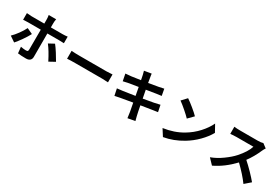

<svg xmlns="http://www.w3.org/2000/svg" viewBox="89 -2032 4822 3312"><g transform="rotate(30 2500.0 -375.5)"><path d="M589 -801Q580 -759 580 -714V-634H812Q864 -634 911 -641V-510Q864 -513 813 -513H580V-48Q580 -3 553.5 21.5Q527 46 475 46Q377 46 313 37L300 -87Q364 -75 397.5 -75Q431 -75 439 -83Q447 -91 448 -119.5Q449 -148 449 -512V-513H195Q136 -513 99 -509V-641Q169 -634 195 -634H449V-714Q449 -756 441 -801ZM354 -371Q321 -306 262 -222Q203 -138 161 -92L52 -166Q102 -213 155.5 -286.5Q209 -360 240 -424ZM783 -427Q820 -381 871 -301.5Q922 -222 954 -164L837 -100Q750 -272 674 -368Z M1907 -306 1790 -311H1253Q1154 -311 1092 -306V-463Q1164 -457 1253 -457H1790Q1829 -457 1907 -463Z M2406 -502 2210 -470Q2137 -454 2118 -449L2091 -587Q2179 -590 2382 -623Q2368 -691 2363.5 -715.5Q2359 -740 2344 -790L2485 -813Q2485 -811 2489 -780Q2494 -742 2512 -643Q2747 -681 2803 -697L2827 -566Q2821 -565 2735 -554Q2687 -546 2535 -522L2566 -362Q2819 -404 2885 -424L2912 -292Q2891 -290 2817 -278Q2743 -266 2589 -242Q2598 -195 2610 -134Q2629 -43 2651 36L2507 62Q2494 -34 2490.5 -55Q2487 -76 2459 -221Q2183 -175 2120 -159L2092 -293Q2145 -295 2436 -341Z M3241 -760Q3297 -723 3377 -657.5Q3457 -592 3499 -548L3397 -444Q3357 -487 3279 -554.5Q3201 -622 3147 -660ZM3116 -94Q3331 -124 3499 -225Q3622 -298 3717.5 -402.5Q3813 -507 3863 -614L3941 -473Q3883 -370 3786 -272Q3689 -174 3571 -103Q3392 5 3200 38Z M4834 -678Q4815 -652 4799 -616Q4732 -461 4642 -341Q4712 -280 4792.5 -197Q4873 -114 4921 -55L4807 44Q4713 -86 4555 -239Q4379 -53 4179 42L4076 -66Q4190 -108 4299.5 -187.5Q4409 -267 4472 -338Q4600 -482 4635 -598H4296Q4263 -598 4223.5 -594.5Q4184 -591 4178 -591V-733Q4225 -726 4296 -726H4649Q4715 -726 4752 -739Z"/></g></svg>

Font: Swei Fan Sans CJK TC
Style: Bold
Weight: 700
Version: Version 2.130